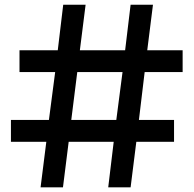

<svg xmlns="http://www.w3.org/2000/svg" viewBox="-20 -799 828 820"><path d="M573.3 -286.7H723.3V-193.3H562.2L537.8 1.1H442.2L465.6 -193.3H273.3L248.9 1.1H153.3L177.8 -193.3H26.7V-286.7H188.9L215.6 -491.1H63.3V-584.4H226.7L250 -778.9H345.6L321.1 -584.4H514.4L537.8 -778.9H633.3L608.9 -584.4H760V-491.1H597.8ZM310 -491.1 284.4 -286.7H476.7L503.3 -491.1Z"/></svg>

Font: Paperlogy 6 SemiBold
Style: Regular
Weight: 600
Designer: redesigned by Lee Juim, glyphs from Gmarket Sans & Montserrat
Foundry: PT&
Version: Version 1.001